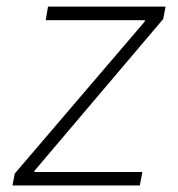

<svg xmlns="http://www.w3.org/2000/svg" viewBox="-20 -566 544 586"><path d="M18.1 0 24.9 -36.1 421.9 -500.5 422.4 -504.4H119.6L126.5 -545.9H485.4L478 -507.8L85.4 -44.9L84.5 -41H414.6L406.7 0Z"/></svg>

Font: Inter Tight ExtraLight
Style: Italic
Weight: 250
Italic angle: -9.39999°
Designer: Rasmus Andersson
Foundry: rsms
Version: Version 3.004